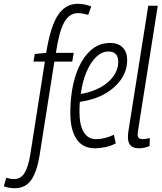

<svg xmlns="http://www.w3.org/2000/svg" viewBox="-140 -770 850 1010"><path d="M-62 220Q-94 220 -120 210L-107 165Q-86 172 -67 172Q-29 172 -10 138.5Q9 105 19 45L96 -446H36L43 -486L103 -492Q125 -630 164.5 -690Q204 -750 269 -750Q287 -750 304.5 -746.5Q322 -743 340 -736L324 -692Q311 -695 297.5 -698Q284 -701 270 -701Q225 -701 198 -653Q171 -605 154 -492H248L240 -446H146L68 49Q54 134 24 177Q-6 220 -62 220Z M469 -16Q446 -3 416 3.5Q386 10 359 10Q295 10 262.5 -38.5Q230 -87 230 -176Q230 -282 255.5 -365.5Q281 -449 328 -496.5Q375 -544 438 -544Q483 -544 506 -519.5Q529 -495 529 -455Q529 -388 484.5 -336Q440 -284 368 -256Q346 -248 323.5 -242.5Q301 -237 280 -234Q278 -209 278 -183Q278 -112 300.5 -75Q323 -38 365 -38Q410 -38 459 -61ZM430 -499Q396 -499 366.5 -471Q337 -443 315.5 -393Q294 -343 285 -276Q322 -281 360 -297Q415 -319 448.5 -358.5Q482 -398 482 -445Q482 -499 430 -499Z M640 -740H690L590 -108Q588 -92 586 -81Q584 -70 584 -62Q584 -51 590 -44.5Q596 -38 613 -38Q627 -38 648 -44L647 -2Q620 10 591 10Q560 10 546.5 -5Q533 -20 533 -47Q533 -54 533.5 -62Q534 -70 535 -77Z"/></svg>

Font: Georama Condensed Light
Style: Italic
Weight: 300
Width: 3
Italic angle: -9°
Designer: Jean-Baptiste Levee
Foundry: Production Type
Version: Version 1.000